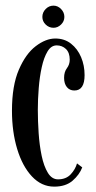

<svg xmlns="http://www.w3.org/2000/svg" viewBox="-20 -668 350 698"><path d="M177 10.5Q131 10.5 96.2 -26.5Q61.5 -63.5 42.5 -126.2Q23.5 -189 23.5 -265.5Q23.5 -356.5 48.5 -414.5Q73.5 -472.5 110 -500.2Q146.5 -528 181 -528Q214.5 -528 238.2 -509.2Q262 -490.5 274.8 -460.2Q287.5 -430 287.5 -395Q287.5 -339 250.5 -339Q233 -339 223 -351.5Q213 -364 213 -385Q213 -406.5 223.2 -420Q233.5 -433.5 233.5 -451Q233.5 -476.5 219.8 -489.8Q206 -503 186 -503Q166 -503 152.8 -481Q139.5 -459 131.8 -423.8Q124 -388.5 120.8 -347.5Q117.5 -306.5 117.5 -269Q117.5 -228 120.5 -183.8Q123.5 -139.5 131.5 -101.5Q139.5 -63.5 154 -39.8Q168.5 -16 191 -16Q220 -16 237 -34.2Q254 -52.5 260 -74L279 -59.5Q269 -33 244 -11.2Q219 10.5 177 10.5ZM174.5 -567Q158 -567 146 -578.8Q134 -590.5 134 -606.5Q134 -623 146 -635.2Q158 -647.5 174.5 -647.5Q190 -647.5 202 -635.2Q214 -623 214 -606.5Q214 -590.5 202 -578.8Q190 -567 174.5 -567Z"/></svg>

Font: Imbue 50pt Medium
Style: Regular
Weight: 500
Designer: Tyler Finck
Foundry: Etcetera Type Company
Version: Version 1.102; ttfautohint (v1.8.3)